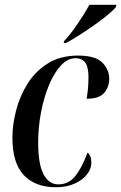

<svg xmlns="http://www.w3.org/2000/svg" viewBox="-20 -776 508 805"><path d="M214 9Q128 9 80 -41.5Q32 -92 32 -199Q32 -253 47.5 -313Q63 -373 95.5 -425Q128 -477 180.5 -510Q233 -543 307 -543Q380 -543 409 -513.5Q438 -484 438 -445Q438 -413 417.5 -387.5Q397 -362 343 -362Q347 -383 349 -406.5Q351 -430 351 -456Q350 -499 336 -515.5Q322 -532 297 -532Q264 -532 235.5 -501.5Q207 -471 185.5 -419.5Q164 -368 152 -305Q140 -242 140 -178Q140 -88 162.5 -45.5Q185 -3 224 -3Q268 -3 295.5 -37.5Q323 -72 347 -136Q353 -132 358 -122Q363 -112 363 -93Q363 -68 344.5 -44.5Q326 -21 292.5 -6Q259 9 214 9ZM249 -604Q276 -633 305 -675.5Q334 -718 355 -756H468L466 -746Q455 -733 431.5 -713.5Q408 -694 377 -672Q346 -650 314.5 -630Q283 -610 257 -596H247Z"/></svg>

Font: Noto Serif Display ExtraCondensed SemiBold
Style: Italic
Weight: 600
Width: 2
Italic angle: -12°
Designer: Monotype Design Team
Foundry: Monotype Imaging Inc.
Version: Version 2.009